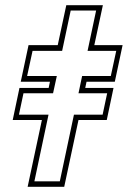

<svg xmlns="http://www.w3.org/2000/svg" viewBox="-20 -720 504 740"><path d="M86.5 0 141.5 -257.5H29L55 -381H167.5L172.5 -405H60L90 -546H202.5L235.5 -700H376.5L343.5 -546H452.5L422.5 -405H313.5L308.5 -381H417.5L391.5 -257.5H282.5L227.5 0ZM112.5 -21H210.5L265 -278H375.5L393 -360.5H282.5L296.5 -427H407L428 -524H317.5L350.5 -679.5H252.5L219.5 -524H105.5L84.5 -427H199L184.5 -360.5H70.5L53 -278H167Z"/></svg>

Font: Tourney Expanded ExtraLight
Style: Italic
Weight: 200
Width: 7
Italic angle: -12°
Designer: Tyler Finck
Foundry: Etcetera Type Co
Version: Version 1.010; ttfautohint (v1.8.3)